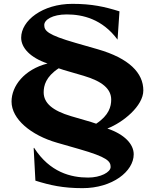

<svg xmlns="http://www.w3.org/2000/svg" viewBox="-20 -730 805 998"><path d="M90 -534C90 -481 138 -430 227 -400C106 -369 40 -283 40 -202C40 -111 141 -27 277 12L392 45C538 87 555 108 555 138C555 165 503 193 438 193C349 193 239 166 157 38L155 40L164 209C241 233 307 248 409 248C564 248 675 161 675 72C675 19 627 -32 538 -62C619 -93 725 -179 725 -260C725 -351 651 -427 488 -474L373 -507C227 -549 210 -570 210 -600C210 -627 252 -655 327 -655C410 -655 512 -631 591 -524L601 -671C524 -695 458 -710 356 -710C201 -710 90 -623 90 -534ZM207 -250C207 -285 218 -331 285 -375L312 -366L415 -336C513 -307 558 -267 558 -212C558 -177 547 -131 480 -87L453 -96L350 -126C252 -155 207 -195 207 -250Z"/></svg>

Font: Coconat
Style: Bold
Weight: 900
Width: 8
Designer: Sara Lavazza
Foundry: Collletttivo
Version: Version 1.000;Glyphs 3.2 (3217)